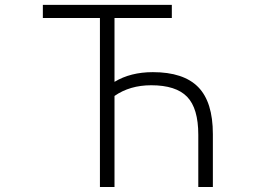

<svg xmlns="http://www.w3.org/2000/svg" viewBox="-20 -751 1040 772"><path d="M440.4 -365.2V1H381.8V-678.7H152.3V-731.4H670.9V-678.7H440.4V-421.9Q504.9 -460.9 594.7 -460.9Q717.8 -460.9 776.9 -400.9Q835.9 -340.8 835.9 -211.9V1H777.3V-209Q777.3 -315.4 732.4 -361.8Q687.5 -408.2 587.9 -408.2Q502 -408.2 440.4 -365.2Z"/></svg>

Font: Gen Shin Gothic Monospace Light
Style: Regular
Weight: 300
Designer: [Source Han Sans]
Ryoko NISHIZUKA  (kana & ideographs); Paul D. Hunt (Latin, Greek & Cyrillic); Wenlong ZHANG  (bopomofo
Version: Version 1.002.20150607